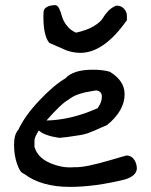

<svg xmlns="http://www.w3.org/2000/svg" viewBox="-20 -685 591 752"><path d="M295 -478Q269 -478 242 -487L173 -517Q150 -545 150 -620Q150 -636 151.5 -643.5Q153 -651 163.5 -657.5Q174 -664 195 -665Q205 -665 211.5 -652Q218 -639 222.5 -621.5Q227 -604 241.5 -585Q256 -566 278 -557Q322 -567 348 -583Q374 -599 382 -613Q390 -627 403.5 -641.5Q417 -656 436 -663Q455 -663 466 -650.5Q477 -638 477 -624V-606Q387 -478 295 -478ZM52 -177Q77 -231 133.5 -291Q190 -351 236 -378Q267 -412 343 -412Q382 -412 410 -404Q468 -369 468 -316Q468 -251 399 -195Q391 -192 374.5 -184.5Q358 -177 354.5 -175.5Q351 -174 338.5 -169Q326 -164 323.5 -163Q321 -162 309 -159Q297 -156 291.5 -155.5Q286 -155 271.5 -152.5Q257 -150 245 -148.5Q233 -147 212 -145Q153 -154 132 -174Q115 -147 115 -135V-110Q127 -68 175 -47Q223 -26 269 -30Q293 -29 329.5 -36.5Q366 -44 414.5 -58.5Q463 -73 475 -76Q494 -76 505 -60.5Q516 -45 516 -24Q514 4 469 18Q351 47 254 47Q141 47 73 -5Q59 -8 47 -42.5Q35 -77 35 -118Q35 -159 52 -177ZM162 -213Q258 -215 362 -261Q379 -284 379 -306Q379 -328 357 -331Q352 -330 336 -327.5Q320 -325 312 -323Q304 -321 291 -317Q278 -313 267 -307Q256 -301 246 -293Q236 -289 211 -265Q186 -241 162 -213Z"/></svg>

Font: Excalifont
Style: Regular
Weight: 400
Designer: Your Own Font Foundry (Virgil); Ján Filípek / DizajnDesign (Excalifont, modifications)
Foundry: Your Own Font Foundry (Virgil); Ján Filípek / DizajnDesign (Excalifont, modifications)
Version: Version 1.000;Glyphs 3.2 (3227)